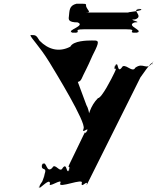

<svg xmlns="http://www.w3.org/2000/svg" viewBox="-20 -1042 862 1029"><path d="M349 -952C347 -938 346 -922 396 -922C443 -904 329 -878 368 -868C418 -868 320 -866 370 -866C430 -866 360 -885 428 -885H658C726 -885 652 -866 712 -866C762 -866 664 -868 714 -868C755 -878 649 -904 702 -922C752 -922 654 -938 704 -938C757 -956 673 -993 732 -993C782 -993 680 -994 730 -994C769 -985 639 -975 671 -975H441C473 -975 448 -986 441 -1010C443 -1024 440 -1022 390 -1022C349 -1012 353 -984 349 -952ZM245 -708C279 -652 442 -386 428 -353C414 -318 459 -368 447 -338C433 -305 461 -372 446 -340C427 -308 446 -357 428 -319C413 -287 370 -200 355 -168C335 -127 362 -166 348 -129C335 -96 367 -162 352 -130C333 -105 341 -174 316 -142C301 -110 275 -174 260 -142C227 -110 231 -184 208 -162C193 -130 220 -192 205 -160C198 -119 236 -155 218 -105C203 -73 232 -130 217 -98C199 -48 213 -84 189 -42C172 -11 206 -72 191 -40C186 -18 245 -92 248 -60C233 -28 318 -92 303 -60C288 -28 433 -92 418 -60C413 -28 455 -87 444 -49L733 -628C732 -624 795 -722 799 -703C784 -671 812 -737 797 -705C762 -661 749 -711 705 -679C690 -647 647 -711 632 -679C607 -647 615 -718 600 -692C582 -661 610 -723 597 -690C583 -653 614 -695 594 -654C579 -622 525 -516 505 -516C465 -476 448 -417 446 -372C444 -359 447 -358 462 -358C462 -390 463 -445 443 -479L397 -603C418 -607 416 -623 443 -673C466 -719 464 -722 492 -777C516 -828 503 -825 472 -825C447 -825 373 -824 357 -792C296 -760 238 -777 192 -824C173 -856 170 -854 143 -854C144 -839 189 -799 245 -708Z"/></svg>

Font: Hussar Przerywany
Style: Obl
Weight: 400
Foundry: Cannot Into Space Fonts
Version: Version 0.982